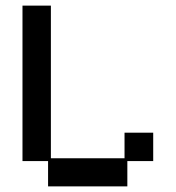

<svg xmlns="http://www.w3.org/2000/svg" viewBox="-20 -651 626 683"><path d="M151 12V-78H60V-631H161V-88H423V-179H525V-78H433V12Z"/></svg>

Font: Pixelify Sans
Style: Regular
Weight: 400
Designer: Stefie Justprince
Foundry: Typecalism Foundryline
Version: Version 1.000;February 13, 2025;FontCreator 15.0.0.3015 64-b